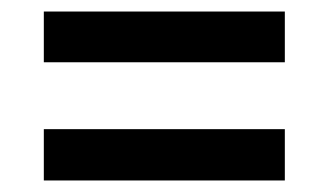

<svg xmlns="http://www.w3.org/2000/svg" viewBox="-20 -517 570 333"><path d="M56 -409H474V-497H56ZM56 -204H474V-293H56Z"/></svg>

Font: Noto Sans Mono Condensed Medium
Style: Regular
Weight: 500
Width: 3
Designer: Monotype Design Team
Foundry: Monotype Imaging Inc.
Version: Version 2.014